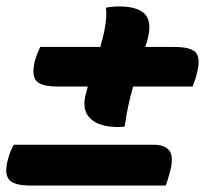

<svg xmlns="http://www.w3.org/2000/svg" viewBox="-25 -617 645 597"><path d="M100 -471H287Q290 -483 293 -494Q301 -523 304 -550.5Q307 -578 304 -593Q324 -597 344 -597Q409 -597 429.5 -568.5Q450 -540 428 -475L427 -471H516Q568 -471 583.5 -454Q599 -437 588 -392Q586 -382 582 -370.5Q578 -359 574 -348H389Q380 -317 373.5 -286.5Q367 -256 363 -224Q359 -223 354 -222.5Q349 -222 343 -222Q285 -222 257.5 -247Q230 -272 240 -317Q244 -332 248 -348H155Q103 -348 88 -365.5Q73 -383 83 -427Q90 -450 100 -471ZM18 -167H451Q489 -167 502 -148Q515 -129 505 -88Q502 -78 498.5 -65Q495 -52 490 -40H71Q20 -40 4 -57.5Q-12 -75 -1 -119Q6 -146 18 -167Z"/></svg>

Font: Recursive Sn Csl St
Style: Bold Italic
Weight: 700
Italic angle: -15°
Version: Version 1.079;hotconv 1.0.112;makeotfexe 2.5.65598; ttfautoh